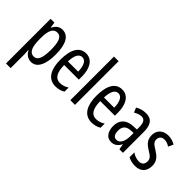

<svg xmlns="http://www.w3.org/2000/svg" viewBox="-50 -1442 2364 2364"><g transform="rotate(45 1131.5 -260.0)"><path d="M263 -547C215 -547 175 -522 146 -464H141L131 -537H65V240H146V0C146 -20 144 -44 142 -72H146C171 -20 216 10 268 10C366 10 421 -92 421 -269C421 -454 366 -547 263 -547ZM245 -477C312 -477 338 -407 338 -268C338 -127 308 -61 246 -61C178 -61 146 -124 146 -265V-285C146 -417 178 -477 245 -477Z M677 -546C564 -546 505 -447 505 -265C505 -109 558 10 695 10C741 10 782 -1 820 -24V-96C780 -70 743 -59 704 -59C625 -59 587 -123 585 -253H840V-309C840 -442 787 -546 677 -546ZM677 -480C737 -480 764 -405 764 -317H586C591 -428 622 -480 677 -480Z M1026 0V-760H945V0Z M1305 -546C1192 -546 1133 -447 1133 -265C1133 -109 1186 10 1323 10C1369 10 1410 -1 1448 -24V-96C1408 -70 1371 -59 1332 -59C1253 -59 1215 -123 1213 -253H1468V-309C1468 -442 1415 -546 1305 -546ZM1305 -480C1365 -480 1392 -405 1392 -317H1214C1219 -428 1250 -480 1305 -480Z M1721 -547C1670 -547 1623 -534 1581 -508L1607 -447C1645 -469 1678 -480 1708 -480C1759 -480 1780 -442 1780 -360V-325L1719 -322C1606 -317 1542 -256 1542 -150C1542 -65 1579 10 1662 10C1718 10 1757 -18 1785 -74H1787L1799 0H1861V-362C1861 -480 1822 -547 1721 -547ZM1733 -263 1781 -266V-212C1781 -114 1746 -56 1690 -56C1649 -56 1625 -86 1625 -152C1625 -222 1660 -259 1733 -263Z M2231 -144C2231 -226 2186 -265 2120 -307C2057 -345 2035 -365 2035 -408C2035 -450 2063 -478 2108 -478C2141 -478 2172 -466 2200 -447L2230 -512C2193 -535 2153 -547 2107 -547C2018 -547 1957 -491 1957 -406C1957 -323 2002 -283 2069 -242C2129 -208 2151 -183 2151 -141C2151 -92 2123 -63 2076 -63C2032 -63 1986 -80 1957 -104V-20C1987 -3 2029 10 2079 10C2175 10 2231 -45 2231 -144Z"/></g></svg>

Font: Noto Sans Telugu ExtraCondensed
Style: Regular
Weight: 400
Width: 2
Designer: Jelle Bosma - Monotype Design Team
Foundry: Monotype Imaging Inc.
Version: Version 2.005